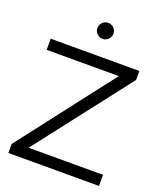

<svg xmlns="http://www.w3.org/2000/svg" viewBox="-161 -1001 926 1103"><g transform="rotate(20 302.0 -449.5)"><path d="M24 0V-55L469 -632H28V-700H570V-645L123 -68H578V0ZM308 -801Q288 -801 273.5 -815.5Q259 -830 259 -850Q259 -870 273.5 -884.5Q288 -899 308 -899Q328 -899 342.5 -884.5Q357 -870 357 -850Q357 -830 342.5 -815.5Q328 -801 308 -801Z"/></g></svg>

Font: Red Hat Display VF
Style: Regular
Weight: 300
Designer: Pentagram, MCKL
Foundry: Pentagram, MCKL
Version: Version 1.023